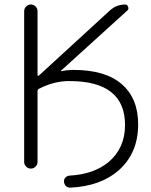

<svg xmlns="http://www.w3.org/2000/svg" viewBox="-20 -774 676 857"><path d="M308.6 -461.9Q450.2 -461.9 523.4 -398.4Q596.7 -335 596.7 -218.8Q596.7 -90.8 509.8 -13.7Q429.7 56.6 294.9 63.5Q293.9 63.5 293 63.5Q282.2 63.5 274.4 56.6Q266.6 48.8 265.6 37.1Q264.6 26.4 272 18.6Q279.3 10.7 291 9.8Q398.4 3.9 464.8 -50.8Q538.1 -113.3 538.1 -215.8Q538.1 -412.1 290 -412.1Q288.1 -412.1 287.1 -412.1Q220.7 -412.1 154.3 -377.9Q147.5 -375 147.5 -367.2V-50.8Q147.5 -39.1 138.7 -30.3Q129.9 -21.5 117.7 -21.5Q105.5 -21.5 96.7 -30.3Q87.9 -39.1 87.9 -50.8V-724.6Q87.9 -736.3 96.7 -745.1Q105.5 -753.9 117.7 -753.9Q129.9 -753.9 138.7 -745.1Q147.5 -736.3 147.5 -724.6V-439.5Q147.5 -436.5 149.4 -436Q151.4 -435.5 153.3 -436.5L470.7 -727.5Q500 -753.9 539.1 -753.9Q547.9 -753.9 551.8 -743.7Q555.7 -733.4 548.8 -727.5L252.9 -459Q251 -458 252 -457Q252.9 -456.1 253.9 -456.1Q279.3 -461.9 308.6 -461.9Z"/></svg>

Font: Gen Jyuu Gothic Light
Style: Regular
Weight: 200
Designer: [Source Han Sans]
Ryoko NISHIZUKA  (kana & ideographs); Paul D. Hunt (Latin, Greek & Cyrillic); Wenlong ZHANG  (bopomofo
Version: Version 1.002.20150607